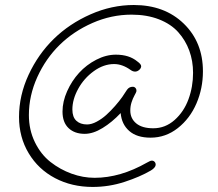

<svg xmlns="http://www.w3.org/2000/svg" viewBox="-20 -636 863 759"><path d="M346.2 103Q263.7 103 197.5 68.1Q131.3 33.2 93.3 -30.3Q55.2 -93.8 55.2 -173.8Q55.2 -258.8 93 -340.3Q130.9 -421.9 192.6 -482.2Q254.4 -542.5 337.9 -579.3Q421.4 -616.2 508.8 -616.2Q630.4 -616.2 706.3 -542.7Q782.2 -469.2 782.2 -354Q782.2 -286.6 756.6 -227.1Q731 -167.5 682.9 -129.6Q634.8 -91.8 575.2 -91.8Q521 -91.8 491 -118.2Q460.9 -144.5 457 -189Q422.9 -152.8 385.5 -129.9Q348.1 -106.9 314.9 -106.9Q274.9 -106.9 251 -129.6Q227.1 -152.3 227.1 -194.8Q227.1 -234.4 245.4 -275.4Q263.7 -316.4 292.7 -348.1Q321.8 -379.9 360.6 -399.9Q399.4 -419.9 438 -419.9Q490.7 -419.9 522.9 -393.1Q538.1 -382.3 538.1 -374Q537.6 -365.7 530 -359.4Q522.5 -353 514.2 -353Q505.4 -353 497.1 -358.9Q463.9 -382.8 431.2 -382.8Q389.6 -382.8 350.8 -354.7Q312 -326.7 289.1 -284.9Q266.1 -243.2 266.1 -203.1Q266.1 -173.3 281.7 -158.7Q297.4 -144 324.2 -144Q341.8 -144 362.3 -155Q382.8 -166 400.1 -181.6Q417.5 -197.3 434.8 -217Q452.1 -236.8 463.1 -252.4Q474.1 -268.1 481.9 -280.8Q490.2 -293 504.9 -293Q511.7 -293 516.1 -287.6Q520.5 -282.2 519 -273.9Q518.1 -270.5 511.5 -258.5Q504.9 -246.6 500 -231.4Q495.1 -216.3 495.1 -199.2Q495.1 -167.5 518.6 -148.2Q542 -128.9 585.9 -128.9Q633.3 -128.9 670.2 -161.6Q707 -194.3 725.1 -243.7Q743.2 -293 743.2 -348.1Q743.2 -395 728.3 -435.8Q713.4 -476.6 684.6 -508.8Q655.8 -541 608.2 -559.6Q560.5 -578.1 500 -578.1Q420.4 -578.1 345.5 -545.2Q270.5 -512.2 215.6 -458.3Q160.6 -404.3 127.4 -331.1Q94.2 -257.8 94.2 -181.2Q94.2 -122.6 117.9 -74Q141.6 -25.4 179.7 4.4Q217.8 34.2 262.9 50.5Q308.1 66.9 354 66.9Q455.6 66.9 561 6.8Q574.2 -1 580.1 -1Q587.4 -1 591.8 4.4Q596.2 9.8 595.2 17.1Q593.3 27.8 576.2 38.1Q533.7 63 472.4 83Q411.1 103 346.2 103Z"/></svg>

Font: Comic Neue Light
Style: Italic
Weight: 300
Italic angle: -12°
Designer: Craig Rozynski
Foundry: Craig Rozynski
Version: Version 2.003;hotconv 1.0.109;makeotfexe 2.5.65596